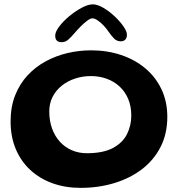

<svg xmlns="http://www.w3.org/2000/svg" viewBox="-20 -834 840 906"><path d="M360 52.5Q288 52.5 227.8 30.8Q167.5 9 123.2 -31.8Q79 -72.5 54.5 -130.5Q30 -188.5 30 -261Q30 -330 51.5 -384.2Q73 -438.5 110.2 -478.5Q147.5 -518.5 196 -544.8Q244.5 -571 299.2 -583.8Q354 -596.5 410 -596.5Q486 -596.5 551.5 -574.5Q617 -552.5 666 -511.2Q715 -470 742.2 -412.2Q769.5 -354.5 769.5 -282.5Q769.5 -203 737.8 -140.8Q706 -78.5 649.8 -35.5Q593.5 7.5 519.2 30Q445 52.5 360 52.5ZM390 -111Q466.5 -111 512.5 -135.5Q558.5 -160 579 -200.5Q599.5 -241 599.5 -288.5Q599.5 -332.5 585 -367Q570.5 -401.5 544.2 -425.8Q518 -450 483.2 -462.5Q448.5 -475 409 -475Q370 -475 334.8 -463.5Q299.5 -452 272 -430.2Q244.5 -408.5 228.5 -377.5Q212.5 -346.5 212.5 -308Q212.5 -263.5 225.8 -227.2Q239 -191 262.8 -165Q286.5 -139 319 -125Q351.5 -111 390 -111ZM270.5 -635Q240.5 -635 240.5 -666Q240.5 -683.5 259 -708.2Q277.5 -733 306.2 -757Q335 -781 365.2 -797.2Q395.5 -813.5 418 -813.5Q439.5 -813.5 467 -797.5Q494.5 -781.5 520 -757.8Q545.5 -734 562.2 -710Q579 -686 579 -669.5Q579 -655.5 571.2 -647.2Q563.5 -639 550.5 -639Q532 -639 519.5 -651Q507 -663 491.5 -685.5Q481.5 -700.5 467.8 -714.8Q454 -729 440.2 -738.2Q426.5 -747.5 416 -747.5Q406.5 -747.5 391.8 -736.5Q377 -725.5 361.2 -709.8Q345.5 -694 332 -678Q314 -657 301 -646Q288 -635 270.5 -635Z"/></svg>

Font: Gluten Thin Medium
Style: Regular
Weight: 500
Version: Version 1.300